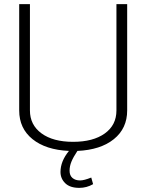

<svg xmlns="http://www.w3.org/2000/svg" viewBox="-20 -720 708 930"><path d="M596 -700V-185Q596 -98 531.5 -46Q467 6 355 11Q335 41 326 63Q317 85 317 107Q317 130 331 142Q345 154 368 154Q387 154 422 140L431 172Q400 190 364 190Q319 190 296 167.5Q273 145 273 113Q273 61 314 11Q202 6 137.5 -46Q73 -98 73 -185V-700H125V-185Q125 -115 181 -74Q237 -33 334 -33Q431 -33 487.5 -73.5Q544 -114 544 -185V-700Z"/></svg>

Font: KoHo Light
Style: Regular
Weight: 300
Version: Version 1.000; ttfautohint (v1.6)